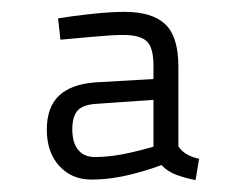

<svg xmlns="http://www.w3.org/2000/svg" viewBox="-20 -679 413 324"><path d="M310 -375Q291 -379 277.5 -384Q264 -389 254.5 -398.5Q245 -408 239 -422V-568Q239 -599 227.5 -609.5Q216 -620 188 -620Q169 -620 137 -617Q105 -614 82 -612L78 -648Q102 -652 134.5 -655.5Q167 -659 190 -659Q237 -659 259 -638Q281 -617 281 -567V-432Q287 -423 296.5 -418Q306 -413 316 -411ZM134 -376Q101 -376 80 -399Q59 -422 59 -460Q59 -498 79.5 -517.5Q100 -537 141 -540L245 -546L246 -511L146 -504Q121 -503 111.5 -493Q102 -483 102 -461Q102 -438 112 -426Q122 -414 140 -414Q168 -414 200.5 -421.5Q233 -429 253 -436L261 -404Q238 -394 202.5 -385Q167 -376 134 -376Z"/></svg>

Font: Cairo Play Light
Style: Regular
Weight: 300
Version: Version 3.119